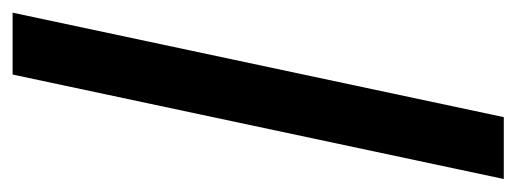

<svg xmlns="http://www.w3.org/2000/svg" viewBox="-274 -528 800 297"><g transform="rotate(90 125.5 -380.0)"><path d="M-2.9 0 158.7 -759.8H254.4L92.8 0Z"/></g></svg>

Font: Open Sans Condensed SemiBold
Style: Italic
Weight: 600
Width: 3
Italic angle: -12°
Designer: Monotype Design Team
Foundry: Monotype Imaging Inc.
Version: Version 3.000; ttfautohint (v1.8.4)